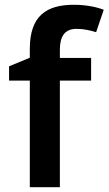

<svg xmlns="http://www.w3.org/2000/svg" viewBox="-20 -785 455 805"><path d="M362 -447V-542H231V-577C231 -633 252 -664 301 -664C333 -664 360 -657 383 -650L415 -744C387 -755 342 -765 290 -765C175 -765 105 -719 105 -580V-543L18 -507V-447H105V0H231V-447Z"/></svg>

Font: Noto Sans Arabic SemBd
Style: Regular
Weight: 600
Designer: Monotype Design Team, Nadine Chahine, Nizar Qandah and Khaled Hosny
Foundry: Monotype Imaging Inc.
Version: Version 2.012